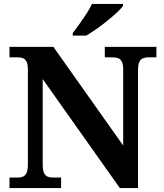

<svg xmlns="http://www.w3.org/2000/svg" viewBox="-20 -951 828 971"><path d="M28 0V-53H70Q84.3 -53 95.8 -57.5Q107.3 -62 114.2 -76Q121 -90 121 -118V-600Q121 -626.9 113.8 -639.9Q106.7 -652.9 95.2 -657Q83.7 -661 70 -661H28V-714H250L603 -215V-600Q603 -626.9 595.8 -639.9Q588.7 -652.9 577.2 -657Q565.7 -661 552 -661H510V-714H771V-661H729Q715.3 -661 703.5 -656.5Q691.7 -652 684.8 -638.4Q678 -624.9 678 -596V0H586L196 -551V-118Q196 -90 202.8 -76Q209.7 -62 221.5 -57.5Q233.3 -53 247 -53H289V0ZM348 -784Q363 -803 381.5 -829Q400 -855 417.5 -882Q435 -909 445 -931H602V-921Q593 -908 571.5 -888Q550 -868 523 -846Q496 -824 468 -804.5Q440 -785 416 -771H348Z"/></svg>

Font: Noto Serif Kannada
Style: Regular
Weight: 400
Designer: Universal Thirst, Indian Type Foundry and the Monotype Design Team
Foundry: Monotype Imaging Inc.
Version: Version 2.003